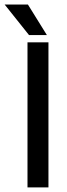

<svg xmlns="http://www.w3.org/2000/svg" viewBox="-59 -809 289 829"><path d="M59.7 -626.2H150.2V0H59.7ZM61.5 -789.5 143.4 -657.6H66.3L-39 -789.5Z"/></svg>

Font: Teko Variable Light
Style: Regular
Weight: 300
Designer: Manushi Parikh, Jonny Pinhorn
Foundry: Indian Type Foundry
Version: Version 3.000